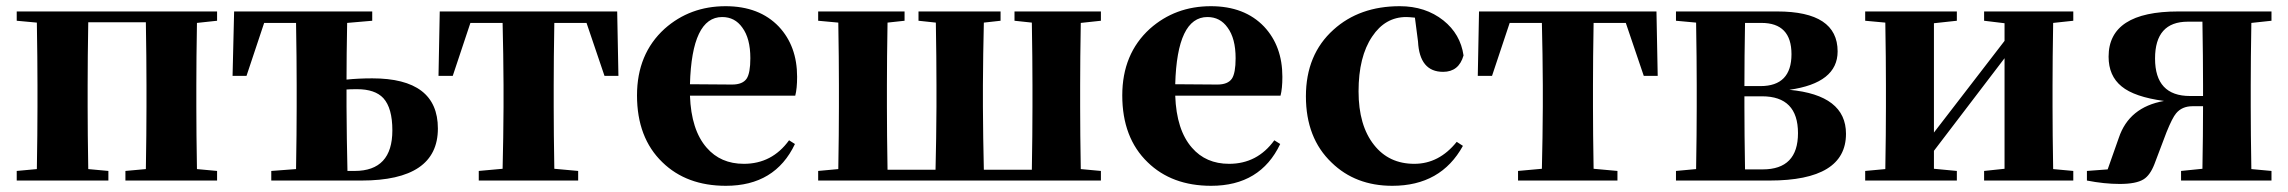

<svg xmlns="http://www.w3.org/2000/svg" viewBox="-20 -583 7389 620"><path d="M616 -509Q614 -393 614 -308V-238Q614 -153 616 -37L681 -31V0H385V-31L451 -37Q453 -153 453 -238V-308Q453 -395 451 -511H265Q263 -395 263 -308V-238Q263 -153 265 -37L330 -31V0H34V-31L99 -37Q101 -153 101 -238V-308Q101 -392 99 -510L34 -516V-546H681V-516Z M1125 -31Q1247 -31 1247 -162Q1247 -234 1218 -266Q1191 -295 1133 -295Q1110 -295 1099 -294V-238Q1099 -190 1100 -135Q1101 -72 1102 -31ZM1101 -509Q1099 -403 1099 -326Q1138 -330 1182 -330Q1394 -330 1394 -168Q1394 0 1147 0H856V-31L936 -37Q938 -155 938 -238V-308Q938 -393 936 -509H833L776 -338H731L736 -546H1182V-516Z M1770 -509Q1768 -393 1768 -308V-238Q1768 -154 1770 -38L1847 -31V0H1526V-31L1603 -38Q1604 -79 1605 -139Q1606 -192 1606 -238V-308Q1606 -354 1605 -408Q1604 -468 1603 -509H1499L1442 -338H1396L1400 -546H1973L1977 -338H1932L1874 -509Z M2344 -310Q2378 -310 2391 -329Q2403 -347 2403 -395Q2403 -459 2377 -494Q2353 -528 2312 -528Q2214 -528 2208 -311ZM2547 -118Q2483 17 2324 17Q2197 17 2119 -59Q2037 -138 2037 -275Q2037 -409 2126 -490Q2208 -563 2323 -563Q2432 -563 2495 -497Q2554 -434 2554 -335Q2554 -297 2548 -274H2208Q2212 -163 2262 -106Q2307 -54 2382 -54Q2473 -54 2528 -130Z M3470 -509Q3468 -393 3468 -308V-238Q3468 -153 3470 -37L3535 -31V0H2622V-31L2687 -37Q2689 -153 2689 -238V-308Q2689 -392 2687 -510L2622 -516V-546H2901V-516L2846 -510Q2844 -392 2844 -308V-238Q2844 -151 2846 -35H3001Q3002 -76 3003 -137Q3004 -191 3004 -238V-308Q3004 -394 3002 -510L2946 -516V-546H3211V-516L3157 -510Q3156 -468 3155 -408Q3154 -354 3154 -308V-238Q3154 -191 3155 -137Q3156 -76 3157 -35H3312Q3314 -151 3314 -238V-308Q3314 -392 3312 -510L3256 -516V-546H3535V-516Z M3911 -310Q3945 -310 3958 -329Q3970 -347 3970 -395Q3970 -459 3944 -494Q3920 -528 3879 -528Q3781 -528 3775 -311ZM4114 -118Q4050 17 3891 17Q3764 17 3686 -59Q3604 -138 3604 -275Q3604 -409 3693 -490Q3775 -563 3890 -563Q3999 -563 4062 -497Q4121 -434 4121 -335Q4121 -297 4115 -274H3775Q3779 -163 3829 -106Q3874 -54 3949 -54Q4040 -54 4095 -130Z M4549 -526Q4529 -528 4521 -528Q4453 -528 4411 -465Q4367 -400 4367 -288Q4367 -178 4417 -115Q4465 -54 4547 -54Q4627 -54 4684 -125L4704 -112Q4633 17 4476 17Q4357 17 4280 -58Q4197 -137 4197 -272Q4197 -407 4286 -487Q4370 -563 4500 -563Q4583 -563 4641 -517Q4696 -473 4706 -404Q4691 -351 4640 -351Q4564 -351 4559 -449Z M5126 -509Q5124 -393 5124 -308V-238Q5124 -154 5126 -38L5203 -31V0H4882V-31L4959 -38Q4960 -79 4961 -139Q4962 -192 4962 -238V-308Q4962 -354 4961 -408Q4960 -468 4959 -509H4855L4798 -338H4752L4756 -546H5329L5333 -338H5288L5230 -509Z M5672 -36Q5786 -36 5786 -153Q5786 -272 5670 -272H5613V-238Q5613 -152 5615 -36ZM5615 -509Q5613 -399 5613 -305H5665Q5765 -305 5765 -408Q5765 -509 5668 -509ZM5719 -546Q5914 -546 5914 -417Q5914 -315 5758 -293Q5941 -276 5941 -151Q5941 0 5694 0H5392V-31L5457 -37Q5459 -153 5459 -238V-308Q5459 -392 5457 -510L5392 -516V-546Z M6610 -509Q6608 -393 6608 -308V-238Q6608 -153 6610 -37L6675 -31V0H6387V-31L6453 -38V-395L6225 -96V-38L6299 -31V0H6003V-31L6068 -37Q6070 -153 6070 -238V-308Q6070 -392 6068 -510L6003 -516V-546H6299V-516L6225 -508V-155L6453 -451V-508L6387 -516V-546H6675V-516Z M7094 -273V-308Q7094 -397 7092 -513H7045Q6939 -513 6939 -394Q6939 -273 7052 -273ZM7250 -509Q7248 -393 7248 -308V-238Q7248 -153 7250 -37L7315 -31V0H7023V-31L7092 -38Q7094 -148 7094 -240H7060Q7026 -240 7007 -217Q6995 -203 6976 -156L6937 -53Q6923 -17 6902 -4Q6878 11 6825 11Q6775 11 6719 0V-31L6786 -36L6822 -138Q6855 -237 6968 -257Q6872 -270 6831 -304Q6789 -338 6789 -400Q6789 -546 7014 -546H7315V-516Z"/></svg>

Font: Source Han Serif SC Heavy
Style: Regular
Weight: 900
Designer: Ryoko NISHIZUKA  (kana & ideographs); Frank Grießhammer (Latin, Greek & Cyrillic); Wenlong ZHANG  (bopomofo); Sandoll Co
Foundry: Adobe Systems Incorporated
Version: Version 1.001 October 20, 2017